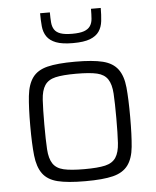

<svg xmlns="http://www.w3.org/2000/svg" viewBox="-53 -788 685 842"><g transform="rotate(-5 289.0 -367.5)"><path d="M69 0ZM289 8Q211 8 167 -3Q123 -14 101.5 -43.5Q80 -73 74.5 -124Q69 -175 69 -255Q69 -335 74.5 -386Q80 -437 101.5 -466.5Q123 -496 167 -507Q211 -518 289 -518Q367 -518 411 -507Q455 -496 477 -466.5Q499 -437 504 -386Q509 -335 509 -255Q509 -175 504 -124Q499 -73 477 -43.5Q455 -14 411 -3Q367 8 289 8ZM289 -45Q349 -45 381 -52.5Q413 -60 428 -82.5Q443 -105 445.5 -146.5Q448 -188 448 -255Q448 -322 445.5 -363.5Q443 -405 428 -427.5Q413 -450 381 -457.5Q349 -465 289 -465Q230 -465 198 -457.5Q166 -450 151 -427.5Q136 -405 133.5 -363.5Q131 -322 131 -255Q131 -188 133.5 -146.5Q136 -105 151 -82.5Q166 -60 198 -52.5Q230 -45 289 -45ZM155 -600ZM422 -743Q422 -712 419 -685.5Q416 -659 403 -640Q390 -621 363 -610.5Q336 -600 288 -600Q240 -600 213 -610.5Q186 -621 173 -640Q160 -659 157.5 -685.5Q155 -712 155 -743H198Q198 -718 199.5 -699Q201 -680 209.5 -667Q218 -654 236.5 -647.5Q255 -641 288 -641Q321 -641 339.5 -647.5Q358 -654 367 -667Q376 -680 377.5 -699Q379 -718 379 -743Z"/></g></svg>

Font: Azeri Sans Light
Style: Regular
Weight: 300
Designer: Hector Gatti & Omnibus-Type (original fonts) / Cristiano Sobral (main changes and remastering)
Version: Version 1.000; ttfautohint (v1.6)